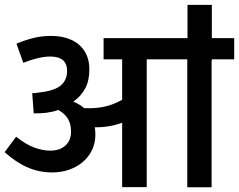

<svg xmlns="http://www.w3.org/2000/svg" viewBox="-21 -789 1007 809"><path d="M965.8 -539.1H871.6V-532.7H870.6V0H768.1V-539.1H597.2V-0.5H493.7V-272Q466.3 -261.7 436 -256.8Q405.8 -252 378.4 -252.9Q380.9 -237.3 380.9 -223.1Q380.9 -175.8 356.7 -139.2Q332.5 -102.5 290.8 -82.5Q249 -62.5 198.7 -62.5Q145 -62.5 96.7 -83Q48.3 -103.5 -1.5 -147.9L46.9 -212.9Q87.4 -180.7 122.8 -167.5Q158.2 -154.3 190.9 -154.3Q231.4 -154.3 254.9 -176Q278.3 -197.8 278.3 -233.9Q278.3 -265.6 266.1 -287.1Q253.9 -308.6 225.1 -325.7Q179.2 -309.6 121.1 -311.5L114.7 -396Q130.9 -397 148.4 -399.9Q210.4 -407.2 236.1 -429.7Q261.7 -452.1 261.7 -490.2Q261.7 -550.8 190.4 -550.8Q145 -550.8 77.1 -524.4L48.3 -605Q88.9 -621.6 122.8 -629.6Q156.7 -637.7 194.8 -637.7Q243.2 -637.7 279.5 -621.1Q315.9 -604.5 335.7 -572.8Q355.5 -541 355.5 -497.1Q355.5 -449.7 338.6 -417.5Q321.8 -385.3 288.1 -360.4Q313.5 -350.6 333.5 -333.5Q340.8 -333 355.5 -333Q392.1 -333 425.5 -341.1Q459 -349.1 493.7 -368.7V-539.1H415.5V-628.4H769V-768.6H871.6V-628.4H965.8Z"/></svg>

Font: Varta
Style: Bold
Weight: 700
Designer: Joana Correia, Viktoriya Grabowska, Eben Sorkin
Foundry: Sorkin Type
Version: Version 1.002; ttfautohint (v1.3) -l 8 -r 24 -G 200 -x 12 -H